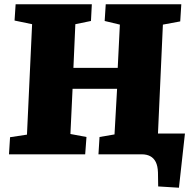

<svg xmlns="http://www.w3.org/2000/svg" viewBox="-20 -721 894 897"><path d="M22 0 27 -80 106 -92 130 -608 48 -625 53 -701H409L405 -623L332 -608L323 -404H530L540 -606L469 -623L474 -701H827L822 -621L741 -606L718 -97H844L816 156L719 150L718 85Q717 54 707.5 35.5Q698 17 681.5 8.5Q665 0 643 0H440L445 -81L515 -93L527 -306H319L309 -95L384 -81L378 0Z"/></svg>

Font: Literata ExtraBold
Style: Italic
Weight: 800
Italic angle: -2°
Designer: Latin by Veronika Burian and Jose Scaglione. Greek by Irene Vlachou. Cyrillic by Vera Evstafieva
Foundry: TypeTogether
Version: Version 3.002